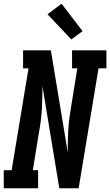

<svg xmlns="http://www.w3.org/2000/svg" viewBox="-39 -1003 587 1023"><path d="M-19 0V-96H23L113 -639H84V-735H232L322 -191Q322 -222 322.5 -253Q323 -284 325 -315.5Q327 -347 331.5 -378.5Q336 -410 341 -441L373 -639H345V-735H528V-639H486L380 0H277L187 -544Q187 -513 186.5 -482Q186 -451 184 -419.5Q182 -388 178 -356.5Q174 -325 168 -294L136 -96H164V0ZM341 -793 214 -927 289 -983 401 -837Z"/></svg>

Font: Iosevka Slab
Style: Bold Italic
Weight: 700
Italic angle: -9°
Monospace: yes
Designer: Belleve Invis
Foundry: Belleve Invis
Version: Version 11.1.0; ttfautohint (v1.8.3)